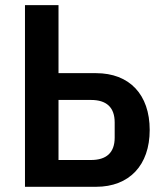

<svg xmlns="http://www.w3.org/2000/svg" viewBox="-20 -718 640 738"><path d="M76 0H349.1C477.3 0 555.4 -83.1 555.4 -218.4C555.4 -355.1 477.3 -436.8 349.1 -436.8H204.9V-698.2H76ZM204.9 -103V-333.8H329.9C388.5 -333.8 420.8 -306.1 420.8 -247.5V-188.9C420.8 -130.7 388.5 -103 329.9 -103Z"/></svg>

Font: Margiela Mono SemiBold
Style: Regular
Weight: 600
Designer: Mike Abbink, Paul van der Laan, Pieter van Rosmalen
Foundry: Bold Monday
Version: Version 2.003 2021